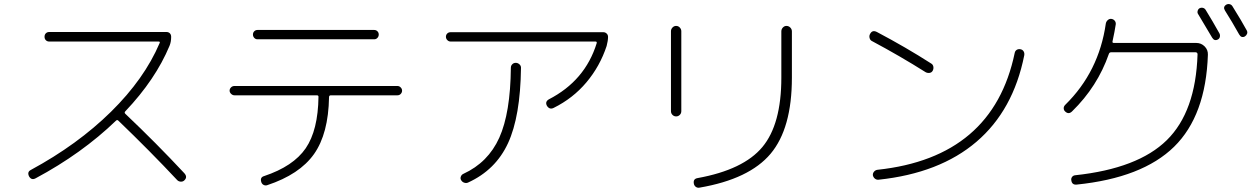

<svg xmlns="http://www.w3.org/2000/svg" viewBox="-20 -862 6040 924"><path d="M151.4 -3.9Q131.8 6.8 120.1 -12.7Q109.4 -34.2 127.9 -43.9Q353.5 -166 514.2 -324.2Q674.8 -482.4 748 -654.3Q752 -662.1 743.2 -662.1H216.8Q207 -662.1 200.7 -668.5Q194.3 -674.8 194.3 -685.1Q194.3 -695.3 200.7 -701.7Q207 -708 216.8 -708H781.2Q791 -708 797.4 -701.7Q803.7 -695.3 803.7 -684.6Q803.7 -660.2 795.9 -641.6Q728.5 -479.5 583 -326.2Q577.1 -320.3 583 -314.5Q732.4 -172.9 867.2 -28.3Q883.8 -9.8 867.2 5.9Q860.4 12.7 850.1 12.2Q839.8 11.7 833 4.9Q702.1 -134.8 549.8 -281.2Q543.9 -287.1 538.1 -281.2Q374 -123 151.4 -3.9Z M1218.8 -717.8H1781.2Q1790 -717.8 1796.4 -711.4Q1802.7 -705.1 1802.7 -695.8Q1802.7 -686.5 1796.4 -679.7Q1790 -672.9 1781.2 -672.9H1218.8Q1210 -672.9 1203.6 -679.7Q1197.3 -686.5 1197.3 -695.8Q1197.3 -705.1 1203.6 -711.4Q1210 -717.8 1218.8 -717.8ZM1108.4 -403.3Q1099.6 -403.3 1092.3 -410.2Q1085 -417 1085 -425.8Q1085 -434.6 1091.8 -441.4Q1098.6 -448.2 1108.4 -448.2H1892.6Q1901.4 -448.2 1908.2 -441.4Q1915 -434.6 1915 -425.8Q1915 -417 1908.7 -410.2Q1902.3 -403.3 1892.6 -403.3H1572.3Q1563.5 -403.3 1563.5 -394.5Q1560.5 -218.8 1491.2 -120.6Q1421.9 -22.5 1265.6 29.3Q1256.8 32.2 1248.5 27.8Q1240.2 23.4 1237.3 13.7Q1230.5 -8.8 1251 -14.6Q1391.6 -61.5 1451.2 -148.4Q1510.7 -235.4 1512.7 -396.5Q1512.7 -403.3 1504.9 -403.3Z M2148.4 -662.1Q2139.6 -662.1 2132.8 -668.9Q2126 -675.8 2126 -685.1Q2126 -694.3 2132.3 -700.7Q2138.7 -707 2148.4 -707H2883.8Q2892.6 -707 2899.4 -700.7Q2906.2 -694.3 2906.2 -684.6Q2906.2 -666 2899.4 -640.6Q2867.2 -543 2802.2 -465.8Q2737.3 -388.7 2644.5 -342.8Q2625 -333 2612.3 -352.5Q2601.6 -372.1 2621.1 -383.8Q2795.9 -473.6 2851.6 -654.3Q2853.5 -662.1 2845.7 -662.1ZM2438.5 -536.1Q2438.5 -545.9 2445.3 -552.7Q2452.1 -559.6 2461.9 -559.6Q2471.7 -559.6 2479.5 -552.7Q2487.3 -545.9 2487.3 -536.1Q2484.4 -301.8 2424.8 -172.9Q2365.2 -43.9 2232.4 16.6Q2223.6 20.5 2213.9 17.1Q2204.1 13.7 2199.2 4.9Q2194.3 -2.9 2197.8 -12.2Q2201.2 -21.5 2210 -25.4Q2329.1 -80.1 2382.8 -199.2Q2436.5 -318.4 2438.5 -536.1Z M3346.7 41Q3336.9 43 3329.1 37.6Q3321.3 32.2 3319.3 22.5Q3314.5 -1 3336.9 -4.9Q3557.6 -44.9 3648.9 -154.3Q3740.2 -263.7 3740.2 -488.3V-710.9Q3740.2 -721.7 3747.6 -729.5Q3754.9 -737.3 3764.6 -737.3Q3775.4 -737.3 3783.2 -729.5Q3791 -721.7 3791 -710.9V-488.3Q3791 -244.1 3688.5 -122.1Q3585.9 0 3346.7 41ZM3209 -327.1V-711.9Q3209 -721.7 3216.3 -729.5Q3223.6 -737.3 3233.9 -737.3Q3244.1 -737.3 3251.5 -729.5Q3258.8 -721.7 3258.8 -711.9V-327.1Q3258.8 -316.4 3251.5 -309.1Q3244.1 -301.8 3233.9 -301.8Q3223.6 -301.8 3216.3 -309.1Q3209 -316.4 3209 -327.1Z M4176.8 -664.1Q4168 -668 4165 -678.7Q4162.1 -689.5 4167 -698.2Q4177.7 -719.7 4200.2 -708Q4338.9 -634.8 4460.9 -556.6Q4469.7 -551.8 4471.7 -541.5Q4473.6 -531.2 4468.8 -522Q4463.9 -512.7 4453.6 -511.2Q4443.4 -509.8 4434.6 -514.6Q4310.5 -592.8 4176.8 -664.1ZM4909.2 -595.7Q4856.4 -331.1 4679.2 -179.7Q4502 -28.3 4208 2.9Q4198.2 3.9 4190.4 -2.4Q4182.6 -8.8 4180.7 -18.6Q4179.7 -28.3 4186.5 -36.1Q4193.4 -43.9 4203.1 -44.9Q4758.8 -104.5 4863.3 -607.4Q4865.2 -617.2 4873 -622.1Q4880.9 -627 4891.1 -625Q4901.4 -623 4906.2 -614.7Q4911.1 -606.4 4909.2 -595.7Z M5848.6 -701.2Q5852.5 -693.4 5850.6 -684.6Q5848.6 -675.8 5840.8 -671.9Q5824.2 -663.1 5813.5 -680.7Q5786.1 -727.5 5746.1 -793.9Q5741.2 -800.8 5743.7 -809.6Q5746.1 -818.4 5752.9 -822.3Q5760.7 -826.2 5769 -824.2Q5777.3 -822.3 5782.2 -814.5Q5815.4 -760.7 5848.6 -701.2ZM5911.1 -832Q5956.1 -759.8 5980.5 -714.8Q5984.4 -707 5981.4 -699.2Q5978.5 -691.4 5970.7 -686.5Q5954.1 -677.7 5943.4 -696.3Q5910.2 -755.9 5875 -811.5Q5864.3 -829.1 5881.8 -839.8Q5889.6 -843.8 5897.9 -841.8Q5906.2 -839.8 5911.1 -832ZM5139.6 -326.2Q5123 -309.6 5106.4 -325.2Q5099.6 -331.1 5099.1 -340.3Q5098.6 -349.6 5106.4 -357.4Q5268.6 -516.6 5301.8 -749Q5303.7 -758.8 5311.5 -765.6Q5319.3 -772.5 5329.1 -771Q5338.9 -769.5 5344.7 -762.2Q5350.6 -754.9 5349.6 -745.1Q5344.7 -711.9 5334 -663.1Q5332 -655.3 5340.8 -655.3H5737.3Q5760.7 -655.3 5777.3 -638.7Q5793.9 -622.1 5793 -598.6Q5783.2 -305.7 5630.4 -155.8Q5477.5 -5.9 5161.1 26.4Q5138.7 28.3 5135.7 5.9Q5133.8 -2.9 5139.2 -10.3Q5144.5 -17.6 5154.3 -18.6Q5456.1 -50.8 5595.2 -187.5Q5734.4 -324.2 5743.2 -600.6Q5743.2 -609.4 5734.4 -610.4H5327.1Q5319.3 -610.4 5316.4 -602.5Q5261.7 -445.3 5139.6 -326.2Z"/></svg>

Font: Rounded-X Mgen+ 1m light
Style: Regular
Weight: 200
Designer: [Source Han Sans]
Ryoko NISHIZUKA  (kana & ideographs); Paul D. Hunt (Latin, Greek & Cyrillic); Wenlong ZHANG  (bopomofo
Version: Version 1.059.20150602